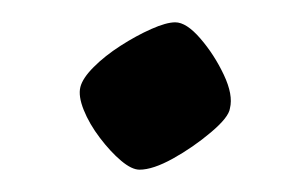

<svg xmlns="http://www.w3.org/2000/svg" viewBox="-20 -364 268 172"><path d="M105 -212Q98 -212 88.5 -220Q79 -228 69.5 -240.5Q60 -253 55 -265.5Q50 -278 52 -286Q54 -294 64 -304Q74 -314 88 -323Q102 -332 115.5 -338Q129 -344 137 -344Q147 -344 159.5 -329.5Q172 -315 180.5 -297Q189 -279 186 -267Q185 -259 169 -245.5Q153 -232 135 -222Q117 -212 105 -212Z"/></svg>

Font: Texturina Medium 12pt Light
Style: Italic
Weight: 300
Italic angle: -11°
Version: Version 1.002